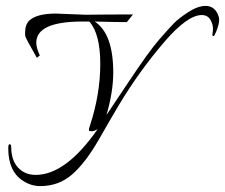

<svg xmlns="http://www.w3.org/2000/svg" viewBox="-20 -592 763 651"><path d="M301 -519Q364 -478 364 -346Q364 -281 341 -202Q348 -212 416.5 -315Q485 -418 519 -457Q553 -496 569.5 -513Q586 -530 618.5 -551Q651 -572 677 -572Q705 -572 718 -545Q723 -534 723 -525Q723 -516 721 -509Q717 -492 708 -474Q706 -469 702.5 -470Q699 -471 700.5 -477.5Q702 -484 702 -495.5Q702 -507 696 -520Q687 -541 664 -541Q616 -541 539 -452Q452 -351 382 -234Q361 -199 315.5 -119.5Q270 -40 224.5 -0.5Q179 39 117 39Q85 39 58 21Q8 -11 8 -89Q8 -104 13 -103Q18 -102 18 -94Q18 -49 41 -24Q64 1 101 1Q203 1 311 -154Q299 -147 292.5 -147Q286 -147 283 -148Q279 -150 285 -166Q320 -273 320 -375Q320 -477 283 -519H259Q103 -519 103 -447Q103 -430 115 -404L105 -396Q66 -464 65.5 -470Q65 -476 65 -480Q65 -509 80 -523Q106 -546 169 -546L271 -542Q342 -543 431 -543L410 -517Q375 -517 301 -519Z"/></svg>

Font: Italianno
Style: Regular
Weight: 400
Designer: Robert E. Leuschke
Foundry: Robert E. Leuschke
Version: Version 1.003